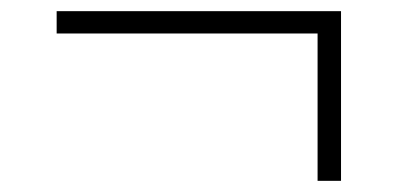

<svg xmlns="http://www.w3.org/2000/svg" viewBox="-20 -420 707 344"><path d="M549 -96V-360H81.5V-400H591V-96Z"/></svg>

Font: Encode Sans XLt
Style: Regular
Weight: 200
Designer: Multiple Designers
Foundry: Impallari Type
Version: Version 3.002; ttfautohint (v1.8.3) -l 8 -r 50 -G 200 -x 14 